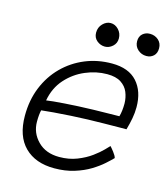

<svg xmlns="http://www.w3.org/2000/svg" viewBox="-105 -793 759 865"><g transform="rotate(15 274.0 -360.0)"><path d="M479.5 -126Q468 -114 446.5 -94.8Q425 -75.5 393.5 -56.2Q362 -37 320.2 -24Q278.5 -11 227.5 -11Q139.5 -11 89.2 -61Q39 -111 39 -206Q39 -278.5 63.5 -338.8Q88 -399 131.8 -442.8Q175.5 -486.5 233.2 -510.5Q291 -534.5 358 -534.5Q436 -534.5 475.5 -490.5Q515 -446.5 515 -372.5Q515 -346.5 510.2 -320.5Q505.5 -294.5 497 -265Q491.5 -265 461.5 -264.8Q431.5 -264.5 391.8 -264Q352 -263.5 317.5 -262.5Q282.5 -261.5 240.2 -259Q198 -256.5 160.5 -253.5Q123 -250.5 103.5 -248Q98.5 -226.5 98.5 -194Q98.5 -141.5 135.8 -103.8Q173 -66 236 -66Q281.5 -66 318.8 -80.8Q356 -95.5 383.2 -115.5Q410.5 -135.5 426.8 -152.5Q443 -169.5 447 -173.5Q452.5 -168 464.8 -152.2Q477 -136.5 479.5 -126ZM113.5 -297Q137.5 -301 198 -305.2Q258.5 -309.5 330.5 -311.5Q358.5 -312 385 -312.5Q411.5 -313 429.8 -313.2Q448 -313.5 451 -313.5Q458.5 -339.5 458.5 -375Q458 -402.5 448 -427Q438 -451.5 414.2 -467Q390.5 -482.5 349.5 -482.5Q298.5 -482.5 248.5 -461.2Q198.5 -440 161.5 -398.8Q124.5 -357.5 113.5 -297ZM306 -599.5Q285.5 -599.5 268.8 -613.2Q252 -627 252 -650.5Q252 -675.5 268.5 -692.2Q285 -709 305 -709Q326 -709 342 -692Q358 -675 358 -651Q358 -628.5 341.8 -614Q325.5 -599.5 306 -599.5ZM497.5 -607Q474.5 -607 457.5 -622.2Q440.5 -637.5 440.5 -661Q440.5 -683.5 454.5 -695.8Q468.5 -708 488.5 -708Q511.5 -708 528 -693.5Q544.5 -679 544.5 -655Q544.5 -632 531 -619.5Q517.5 -607 497.5 -607Z"/></g></svg>

Font: Grandstander ExtraLight
Style: Italic
Weight: 200
Italic angle: -15°
Designer: Tyler Finck
Foundry: Etcetera Type Co
Version: Version 1.200; ttfautohint (v1.8.3)